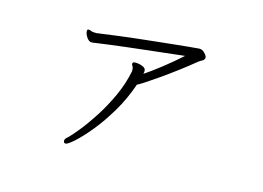

<svg xmlns="http://www.w3.org/2000/svg" viewBox="-79 -647 1159 845"><g transform="rotate(15 500.0 -225.0)"><path d="M736 -503Q748 -503 758 -493Q768 -483 770 -477Q771 -475 771 -471Q771 -462 760 -456Q756 -454 752 -451.5Q748 -449 744 -446Q710 -418 672 -389.5Q634 -361 599 -336.5Q564 -312 540 -296.5Q516 -281 510 -279Q486 -209 450 -148.5Q414 -88 377 -43Q340 2 311.5 27.5Q283 53 274 53Q264 53 264 42Q264 33 277 23Q291 10 318.5 -24Q346 -58 377.5 -106.5Q409 -155 435.5 -212.5Q462 -270 474 -330V-334Q474 -344 472 -348Q471 -352 468.5 -355Q466 -358 466 -362Q466 -365 467 -366Q468 -371 479 -371Q486 -371 497 -369Q508 -367 517.5 -361.5Q527 -356 527 -345Q527 -342 526.5 -339Q526 -336 525 -332Q555 -352 598 -385.5Q641 -419 682 -456Q631 -450 562.5 -442.5Q494 -435 422 -426.5Q350 -418 287 -409Q282 -408 277.5 -407.5Q273 -407 270 -407Q264 -407 262 -408Q252 -412 244 -425.5Q236 -439 236 -449Q236 -456 238 -457Q240 -458 243 -458Q247 -458 251.5 -456Q256 -454 260 -453Q265 -452 271 -452Q277 -452 280 -452Q323 -458 377 -465Q431 -472 488 -478Q545 -484 595.5 -489.5Q646 -495 683 -498.5Q720 -502 733 -503Z"/></g></svg>

Font: Moon Stars Kai HW Light
Style: Regular
Weight: 300
Designer: GuiWonder
Version: Version 1.101